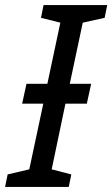

<svg xmlns="http://www.w3.org/2000/svg" viewBox="-40 -734 441 754"><path d="M230 0 240 -49 163 -69 217 -327H301L318 -405H234L285 -645L371 -664L381 -714H131L121 -664L197 -645L146 -405H64L47 -327H130L75 -69L-10 -49L-20 0Z"/></svg>

Font: BC Sans
Style: Italic
Weight: 400
Italic angle: -12°
Designer: Monotype Design Team
Designer: Province of B.C.
Foundry: Monotype Imaging Inc.
Version: Version 2.000;GOOG;noto-source:20170915:90ef993387c0